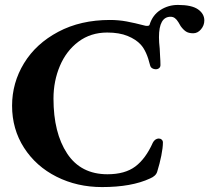

<svg xmlns="http://www.w3.org/2000/svg" viewBox="-20 -745 849 779"><path d="M29 -316Q29 -409 77.5 -488.5Q126 -568 216.5 -616Q307 -664 426 -664Q461 -664 493.5 -658Q526 -652 568 -641Q570 -640 577 -640Q586 -640 587 -645Q599 -684 631 -704.5Q663 -725 702 -725Q758 -725 783.5 -707Q809 -689 809 -662Q809 -642 795.5 -626Q782 -610 764 -610Q745 -610 734 -617.5Q723 -625 713 -639Q711 -643 704 -654.5Q697 -666 689.5 -671.5Q682 -677 672 -677Q625 -677 625 -594Q625 -574 628 -548Q628 -538 629.5 -517.5Q631 -497 631 -481Q631 -473 625.5 -468.5Q620 -464 612 -464Q604 -464 597.5 -468Q591 -472 589 -480Q575 -538 551 -564Q532 -585 498 -599Q464 -613 415 -613Q348 -613 298.5 -576Q249 -539 223 -477.5Q197 -416 197 -345Q197 -206 252.5 -122Q308 -38 416 -38Q487 -38 529 -69.5Q571 -101 600 -166Q604 -174 610.5 -178.5Q617 -183 624 -183Q631 -183 636 -178.5Q641 -174 641 -167Q641 -146 634.5 -113.5Q628 -81 618 -49Q613 -31 589 -21Q514 14 394 14Q293 14 209.5 -28Q126 -70 77.5 -145.5Q29 -221 29 -316Z"/></svg>

Font: EB Garamond
Style: Bold
Weight: 700
Designer: Georg Duffner and Octavio Pardo
Foundry: Georg Duffner
Version: Version 1.000; ttfautohint (v1.6)